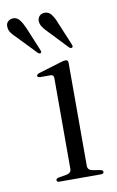

<svg xmlns="http://www.w3.org/2000/svg" viewBox="-122 -692 448 736"><g transform="rotate(-10 102.0 -324.0)"><path d="M162.5 -442.5V-42Q162.5 -25 180.5 -21.5L211 -16.5Q221.5 -14.5 221.5 -7.5Q221.5 0 210.5 0H49Q38.5 0 38.5 -7.5Q38.5 -13.5 48.5 -16L81 -21.5Q98.5 -25.5 98.5 -41.5V-394.5Q98.5 -406.5 87.5 -407.5H44.5Q35 -408.5 35 -414.5Q35 -420 45.5 -423.5L131.5 -449.5Q145.5 -454 152 -454Q162.5 -454 162.5 -442.5ZM149.5 -599.5 187 -509.5Q190.5 -501 186.5 -498Q182 -494.5 175 -500L105.5 -573Q93.5 -585 85.8 -596Q78 -607 77.5 -620.5Q77.5 -631.5 85 -639.5Q92.5 -647.5 105.5 -647.5Q121 -647.5 131 -634.5Q141 -621.5 149.5 -599.5ZM27 -600 64.5 -509.5Q68 -501.5 64.5 -498.5Q59.5 -495 53 -500.5L-16.5 -573Q-29 -584.5 -37 -595.5Q-45 -606.5 -45 -620Q-46 -631 -38.2 -639Q-30.5 -647 -17.5 -647.5Q-2.5 -647.5 7.5 -634.8Q17.5 -622 27 -600Z"/></g></svg>

Font: Fraunces 72pt S000 Light
Style: Regular
Weight: 300
Version: Version 1.000; ttfautohint (v1.8.3)